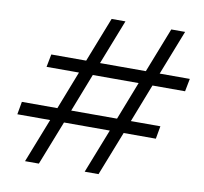

<svg xmlns="http://www.w3.org/2000/svg" viewBox="-81 -828 975 916"><g transform="rotate(10 406.0 -370.0)"><path d="M567 -461H345L273 -276H495ZM471 -214H249L165 0H98L182 -214H23L34 -276H206L278 -461H121L133 -523H302L387 -740H454L369 -523H591L676 -740H743L658 -523H804L792 -461H634L562 -276H705L694 -214H538L454 0H387Z"/></g></svg>

Font: SVN-Poppins Light
Style: Italic
Weight: 300
Italic angle: -10°
Designer: Ninad Kale (Devanagari), Jonny Pinhorn (Latin)
Foundry: Indian Type Foundry
Version: Version 3.002 2017; ttfautohint (v1.8.3)